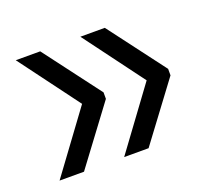

<svg xmlns="http://www.w3.org/2000/svg" viewBox="-78 -539 652 593"><g transform="rotate(-20 247.5 -243.0)"><path d="M171.4 -244.4 25 -441H105.3L245.8 -255V-233.7L105.3 -45.4H25ZM383.6 -244.4 237.3 -441H317.6L458.1 -255V-233.7L317.6 -45.4H237.3Z"/></g></svg>

Font: Anek Gujarati Medium
Style: Regular
Weight: 500
Designer: Mrunmayee Ghaisas (Gujarati), Yesha Goshar (Latin)
Foundry: Ek Type
Version: Version 1.003